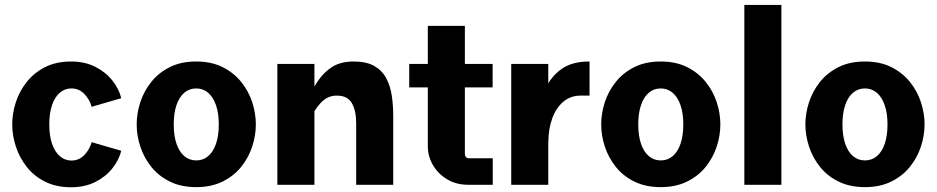

<svg xmlns="http://www.w3.org/2000/svg" viewBox="-20 -767 3891 797"><path d="M276.4 -100.6Q249 -100.6 228.3 -118.7Q207.5 -136.7 196 -170.2Q184.6 -203.6 184.6 -250.5Q184.6 -297.4 196 -330.8Q207.5 -364.3 228.3 -382.1Q249 -399.9 276.4 -399.9Q308.1 -399.9 330.3 -376.7Q352.5 -353.5 360.4 -323.7L483.4 -359.4Q473.6 -398.9 445.8 -433.6Q418 -468.3 374.8 -490Q331.5 -511.7 275.4 -511.7Q213.4 -511.7 167.5 -488.5Q121.6 -465.3 91.3 -427.2Q61 -389.2 45.9 -343Q30.8 -296.9 30.8 -250.5Q30.8 -204.6 45.9 -158.4Q61 -112.3 91.3 -74Q121.6 -35.6 167.5 -12.7Q213.4 10.3 275.4 10.3Q331.5 10.3 374.8 -11.2Q418 -32.7 445.8 -67.4Q473.6 -102.1 483.4 -141.1L360.4 -176.8Q352.5 -147 330.3 -123.8Q308.1 -100.6 276.4 -100.6Z M794.4 -399.9Q822.8 -399.9 843.8 -382.1Q864.7 -364.3 876.5 -330.8Q888.2 -297.4 888.2 -250.5Q888.2 -203.6 876.7 -170.2Q865.2 -136.7 844.2 -118.9Q823.2 -101.1 794.4 -101.1Q766.1 -101.1 745.1 -118.9Q724.1 -136.7 712.6 -170.2Q701.2 -203.6 701.2 -250.5Q701.2 -297.4 712.6 -330.8Q724.1 -364.3 745.1 -382.1Q766.1 -399.9 794.4 -399.9ZM794.4 -511.7Q731.4 -511.7 685.1 -488.5Q638.7 -465.3 608.2 -427.2Q577.6 -389.2 562.5 -343Q547.4 -296.9 547.4 -250.5Q547.4 -204.6 562.5 -158.4Q577.6 -112.3 608.2 -74.2Q638.7 -36.1 685.3 -13.2Q731.9 9.8 794.4 9.8Q856.9 9.8 903.6 -13.2Q950.2 -36.1 981 -74.2Q1011.7 -112.3 1026.9 -158.4Q1042 -204.6 1042 -250.5Q1042 -296.9 1026.9 -343Q1011.7 -389.2 981 -427.2Q950.2 -465.3 903.8 -488.5Q857.4 -511.7 794.4 -511.7Z M1285.2 0V-501.5H1131.3V0ZM1245.6 -338.4 1285.2 -305.7Q1297.4 -324.7 1310.5 -339.1Q1323.7 -353.5 1340.1 -361.8Q1356.4 -370.1 1378.4 -370.1Q1422.9 -370.1 1440.7 -338.6Q1458.5 -307.1 1458.5 -254.9V0H1612.3V-286.6Q1612.3 -330.1 1606.2 -370.6Q1600.1 -411.1 1583 -442.9Q1565.9 -474.6 1533.4 -493.2Q1501 -511.7 1448.7 -511.7Q1395 -511.7 1359.6 -489.7Q1324.2 -467.8 1298.3 -428.7Q1272.5 -389.6 1245.6 -338.4Z M2025.4 -109.9H1927.7Q1918.5 -109.9 1914.1 -115Q1909.7 -120.1 1909.7 -129.4V-659.7H1755.9V-160.2Q1755.9 -118.2 1777.3 -81.5Q1798.8 -44.9 1836.4 -22.5Q1874 0 1922.9 0H2025.4ZM1678.7 -404.3H2024.9V-501.5H1678.7Z M2102.1 -501.5V0H2255.9V-501.5ZM2256.3 -175.8Q2256.3 -231.9 2272.5 -275.9Q2288.6 -319.8 2318.6 -345Q2348.6 -370.1 2390.1 -370.1H2427.2V-511.7H2425.8Q2354.5 -511.7 2310.8 -480.5Q2267.1 -449.2 2244.1 -398.7Q2221.2 -348.1 2213.1 -289.3Q2205.1 -230.5 2205.1 -175.8Z M2722.7 -399.9Q2751 -399.9 2772 -382.1Q2793 -364.3 2804.7 -330.8Q2816.4 -297.4 2816.4 -250.5Q2816.4 -203.6 2804.9 -170.2Q2793.5 -136.7 2772.5 -118.9Q2751.5 -101.1 2722.7 -101.1Q2694.3 -101.1 2673.3 -118.9Q2652.3 -136.7 2640.9 -170.2Q2629.4 -203.6 2629.4 -250.5Q2629.4 -297.4 2640.9 -330.8Q2652.3 -364.3 2673.3 -382.1Q2694.3 -399.9 2722.7 -399.9ZM2722.7 -511.7Q2659.7 -511.7 2613.3 -488.5Q2566.9 -465.3 2536.4 -427.2Q2505.9 -389.2 2490.7 -343Q2475.6 -296.9 2475.6 -250.5Q2475.6 -204.6 2490.7 -158.4Q2505.9 -112.3 2536.4 -74.2Q2566.9 -36.1 2613.5 -13.2Q2660.2 9.8 2722.7 9.8Q2785.2 9.8 2831.8 -13.2Q2878.4 -36.1 2909.2 -74.2Q2939.9 -112.3 2955.1 -158.4Q2970.2 -204.6 2970.2 -250.5Q2970.2 -296.9 2955.1 -343Q2939.9 -389.2 2909.2 -427.2Q2878.4 -465.3 2832 -488.5Q2785.6 -511.7 2722.7 -511.7Z M3223.6 0V-746.6H3069.8V0Z M3570.3 -399.9Q3598.6 -399.9 3619.6 -382.1Q3640.6 -364.3 3652.3 -330.8Q3664.1 -297.4 3664.1 -250.5Q3664.1 -203.6 3652.6 -170.2Q3641.1 -136.7 3620.1 -118.9Q3599.1 -101.1 3570.3 -101.1Q3542 -101.1 3521 -118.9Q3500 -136.7 3488.5 -170.2Q3477.1 -203.6 3477.1 -250.5Q3477.1 -297.4 3488.5 -330.8Q3500 -364.3 3521 -382.1Q3542 -399.9 3570.3 -399.9ZM3570.3 -511.7Q3507.3 -511.7 3460.9 -488.5Q3414.6 -465.3 3384 -427.2Q3353.5 -389.2 3338.4 -343Q3323.2 -296.9 3323.2 -250.5Q3323.2 -204.6 3338.4 -158.4Q3353.5 -112.3 3384 -74.2Q3414.6 -36.1 3461.2 -13.2Q3507.8 9.8 3570.3 9.8Q3632.8 9.8 3679.4 -13.2Q3726.1 -36.1 3756.8 -74.2Q3787.6 -112.3 3802.7 -158.4Q3817.9 -204.6 3817.9 -250.5Q3817.9 -296.9 3802.7 -343Q3787.6 -389.2 3756.8 -427.2Q3726.1 -465.3 3679.7 -488.5Q3633.3 -511.7 3570.3 -511.7Z"/></svg>

Font: Estedad-VF-FD Black
Style: Regular
Weight: 900
Designer: Amin Abedi
Version: Version 4.000